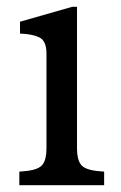

<svg xmlns="http://www.w3.org/2000/svg" viewBox="-20 -546 356 566"><path d="M37 0V-40L58 -42Q95 -46 106 -61.5Q117 -77 117 -108V-388Q117 -426 95.5 -436Q74 -446 39 -447V-482L193 -526H207V-108Q207 -77 218 -61.5Q229 -46 266 -42L287 -40V0Z"/></svg>

Font: Hedvig Letters Serif 12pt
Style: Regular
Weight: 400
Designer: Alexander Örn & Tor Weibull
Foundry: Kanon Foundry
Version: Version 1.000; ttfautohint (v1.8.4.7-5d5b)